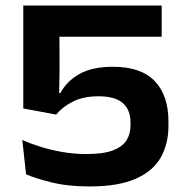

<svg xmlns="http://www.w3.org/2000/svg" viewBox="-20 -659 670 693"><path d="M303 14Q225 14 165.8 -0.8Q106.5 -15.5 74 -30L60.5 -154Q87.5 -141.5 123.8 -130Q160 -118.5 202.8 -110.8Q245.5 -103 292.5 -103Q352.5 -103 387 -116Q421.5 -129 436.2 -152Q451 -175 451 -206V-218Q451 -262.5 423.2 -287Q395.5 -311.5 335 -311.5Q282.5 -311.5 245 -293.2Q207.5 -275 182.5 -245.5L64 -267.5V-639H563.5V-526.5H194.5L195 -408.5L193.5 -323H198Q219.5 -364.5 265.5 -391.2Q311.5 -418 388 -418Q489.5 -418 538.8 -366Q588 -314 588 -221V-204Q588 -139.5 560 -90.2Q532 -41 469.2 -13.5Q406.5 14 303 14Z"/></svg>

Font: Anek Gujarati SemiExpanded SemiBold
Style: Regular
Weight: 600
Width: 6
Designer: Mrunmayee Ghaisas (Gujarati), Yesha Goshar (Latin)
Foundry: Ek Type
Version: Version 1.003